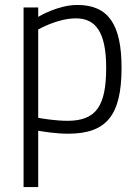

<svg xmlns="http://www.w3.org/2000/svg" viewBox="-20 -530 563 774"><path d="M286 -456C364 -456 408 -403 408 -257C408 -103 368 -43 252 -43C204 -43 151 -52 134 -55V-411C134 -411 211 -456 286 -456ZM134 224V-3C152 0 204 9 254 9C409 9 470 -64 470 -257C470 -431 417 -510 292 -510C212 -510 134 -462 134 -462V-500H75V224Z"/></svg>

Font: RazerF5 Light
Style: Regular
Weight: 300
Foundry: Razer Inc.
Version: Version 2